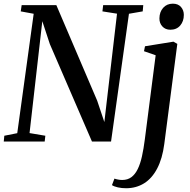

<svg xmlns="http://www.w3.org/2000/svg" viewBox="-28 -771 1036 1046"><path d="M-7.5 0 -4.5 -31.5 66 -45.5 155.5 -696 85 -709 90 -743H279L501.5 -222.5L540.5 -106L609.5 -696.5L530 -709L534 -743H752.5L749.5 -709L674.5 -696L577 0H473L243.5 -531L202.5 -655.5L133 -46L219 -31.5L215.5 0ZM867 13.5Q856.5 93.5 828.2 147.2Q800 201 756.8 227.8Q713.5 254.5 659 254.5Q635 254.5 614 249.8Q593 245 582 237.5L595.5 202Q603 205 615 207.2Q627 209.5 637.5 209.5Q667.5 209.5 688 194Q708.5 178.5 722.5 149.8Q736.5 121 745.5 80.2Q754.5 39.5 761 -11.5L820 -470L756.5 -492L762 -519L917 -544L938 -532ZM900 -609Q873 -609 856.5 -627Q840 -645 840.5 -671.5Q841 -706 861 -728.5Q881 -751 913.5 -751Q942.5 -751 958 -733Q973.5 -715 973.5 -690Q973.5 -655 953.8 -632Q934 -609 900 -609Z"/></svg>

Font: Merriweather 72pt Medium
Style: Italic
Weight: 500
Italic angle: -7.8°
Version: Version 2.101